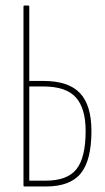

<svg xmlns="http://www.w3.org/2000/svg" viewBox="-20 -675 381 695"><path d="M68 0Q65 0 65 -4V-651Q65 -655 68 -655H82Q86 -655 86 -651V-382H137Q228 -382 269.5 -338Q311 -294 311 -201Q311 -95 272.5 -47.5Q234 0 146 0ZM86 -21H145Q224 -21 257 -63Q290 -105 290 -201Q290 -283 254.5 -322.5Q219 -362 137 -362H86Z"/></svg>

Font: Sofia Sans Extra Condensed Thin
Style: Regular
Weight: 250
Version: Version 4.100